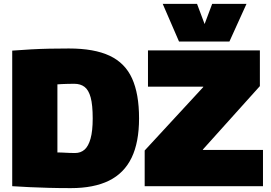

<svg xmlns="http://www.w3.org/2000/svg" viewBox="-20 -960 1399 990"><path d="M345 10Q282 10 230 8.5Q178 7 132.5 5Q87 3 43 0V-699Q95 -703 141 -705.5Q187 -708 234 -709Q281 -710 335 -710Q466 -710 545.5 -672.5Q625 -635 661 -555.5Q697 -476 697 -350Q697 -226 658.5 -146.5Q620 -67 542 -28.5Q464 10 345 10ZM367 -171Q396 -171 416 -188.5Q436 -206 447 -245.5Q458 -285 458 -349Q458 -419 447.5 -457.5Q437 -496 416 -512Q395 -528 363 -528Q344 -528 328 -527.5Q312 -527 299 -526.5Q286 -526 276 -525V-174Q288 -174 298 -173.5Q308 -173 318 -172.5Q328 -172 339.5 -171.5Q351 -171 367 -171ZM726 0V-184L1028 -511V-513H743V-700H1320V-516L1026 -189V-187H1336V0ZM1251 -940 1163 -746H903L819 -940H996L1035 -836L1074 -940Z"/></svg>

Font: Georama Black
Style: Regular
Weight: 900
Designer: Jean-Baptiste Levee
Foundry: Production Type
Version: Version 1.001